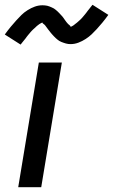

<svg xmlns="http://www.w3.org/2000/svg" viewBox="-30 -781 472 801"><path d="M46 0 132 -520H228L142 0ZM56 -595 -10 -637Q3 -655 15 -669.5Q27 -684 38 -696Q49 -708 59.5 -718.5Q70 -729 85 -738.5Q100 -748 115.5 -753.5Q131 -759 147 -759Q152 -759 157 -758.5Q162 -758 167 -757Q172 -756 176.5 -754Q181 -752 186 -750Q191 -748 195 -745.5Q199 -743 202.5 -740Q206 -737 210 -733.5Q214 -730 217 -726.5Q220 -723 223.5 -719.5Q227 -716 230 -712.5Q233 -709 235 -706Q237 -703 240.5 -698Q244 -693 247.5 -688.5Q251 -684 254 -681Q257 -678 261 -675Q265 -672 264 -669Q265 -669 269.5 -671Q274 -673 277 -675.5Q280 -678 284.5 -681.5Q289 -685 291 -686.5Q293 -688 295 -690Q297 -692 299.5 -694Q302 -696 304.5 -698.5Q307 -701 309.5 -703.5Q312 -706 314.5 -709Q317 -712 319.5 -715Q322 -718 325 -721.5Q328 -725 330.5 -728.5Q333 -732 336 -736Q339 -740 342.5 -744Q346 -748 349 -752.5Q352 -757 356 -761L422 -719Q409 -701 397 -686.5Q385 -672 374 -660Q363 -648 352.5 -638Q342 -628 327.5 -618.5Q313 -609 297 -603Q281 -597 265 -597Q260 -597 255 -597.5Q250 -598 245 -599.5Q240 -601 235.5 -602.5Q231 -604 226 -606Q221 -608 217 -610.5Q213 -613 209.5 -616Q206 -619 202 -622.5Q198 -626 195 -629.5Q192 -633 188.5 -636.5Q185 -640 182 -644Q179 -648 177 -650.5Q175 -653 171 -658Q167 -663 164 -667.5Q161 -672 158 -675.5Q155 -679 151 -681.5Q147 -684 147 -687Q146 -687 142 -685Q138 -683 135 -681Q132 -679 127.5 -675.5Q123 -672 121 -670Q119 -668 117 -666Q115 -664 112.5 -662Q110 -660 107.5 -657.5Q105 -655 102.5 -652.5Q100 -650 97.5 -647Q95 -644 92.5 -641Q90 -638 87 -634.5Q84 -631 81.5 -627.5Q79 -624 76 -620Q73 -616 69.5 -612Q66 -608 63 -604Q60 -600 56 -595Z"/></svg>

Font: Iosevka Aile Medium
Style: Italic
Weight: 500
Italic angle: -9°
Designer: Belleve Invis
Foundry: Belleve Invis
Version: Version 31.1.0; ttfautohint (v1.8.4)